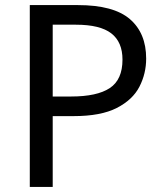

<svg xmlns="http://www.w3.org/2000/svg" viewBox="-20 -734 645 754"><path d="M286 -714Q426 -714 490 -659Q554 -604 554 -504Q554 -445 527.5 -393.5Q501 -342 438.5 -310Q376 -278 269 -278H187V0H97V-714ZM278 -637H187V-355H259Q361 -355 411 -388Q461 -421 461 -500Q461 -569 417 -603Q373 -637 278 -637Z"/></svg>

Font: Noto Sans Mandaic
Style: Regular
Weight: 400
Designer: Monotype Design Team
Foundry: Monotype Imaging Inc.
Version: Version 2.002; ttfautohint (v1.8.4.7-5d5b)